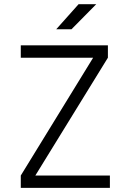

<svg xmlns="http://www.w3.org/2000/svg" viewBox="-20 -914 626 934"><path d="M81.1 0V-60.1L433.1 -633.3H81.1V-693.4H504.9V-633.3L151.9 -60.1H514.6V0ZM253.4 -771.5 362.3 -893.6H448.2L327.6 -771.5Z"/></svg>

Font: Cascadia Mono PL Light
Style: Regular
Weight: 300
Monospace: yes
Designer: Aaron Bell
Foundry: Saja Typeworks
Version: Version 2404.023; ttfautohint (v1.8.4)